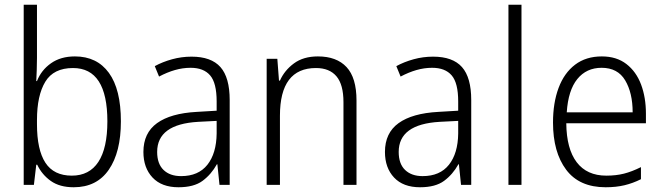

<svg xmlns="http://www.w3.org/2000/svg" viewBox="-20 -780 2796 810"><path d="M136 -536Q136 -512 135 -484.5Q134 -457 133 -438H136Q154 -484 195 -513Q236 -542 296 -542Q389 -542 439.5 -472.5Q490 -403 490 -268Q490 -138 439 -64Q388 10 291 10Q232 10 194.5 -16.5Q157 -43 137 -85H133L123 0H80V-760H136ZM288 -493Q206 -493 171 -435Q136 -377 136 -274V-256Q136 -148 171.5 -93.5Q207 -39 283 -39Q357 -39 395 -97Q433 -155 433 -268Q433 -493 288 -493Z M788 -541Q871 -541 910 -497Q949 -453 949 -358V0H906L897 -87H895Q871 -44 834.5 -17Q798 10 733 10Q662 10 623.5 -31Q585 -72 585 -139Q585 -219 642.5 -260.5Q700 -302 810 -308L894 -313V-352Q894 -430 866.5 -462Q839 -494 784 -494Q751 -494 718 -484.5Q685 -475 651 -457L633 -501Q666 -519 706 -530Q746 -541 788 -541ZM816 -266Q643 -256 643 -139Q643 -89 670 -63Q697 -37 744 -37Q817 -37 855 -85Q893 -133 894 -217V-270Z M1321 -542Q1400 -542 1442 -497Q1484 -452 1484 -356V0H1429V-349Q1429 -423 1399.5 -458Q1370 -493 1313 -493Q1161 -493 1161 -292V0H1105V-532H1150L1157 -440H1161Q1180 -483 1220 -512.5Q1260 -542 1321 -542Z M1807 -541Q1890 -541 1929 -497Q1968 -453 1968 -358V0H1925L1916 -87H1914Q1890 -44 1853.5 -17Q1817 10 1752 10Q1681 10 1642.5 -31Q1604 -72 1604 -139Q1604 -219 1661.5 -260.5Q1719 -302 1829 -308L1913 -313V-352Q1913 -430 1885.5 -462Q1858 -494 1803 -494Q1770 -494 1737 -484.5Q1704 -475 1670 -457L1652 -501Q1685 -519 1725 -530Q1765 -541 1807 -541ZM1835 -266Q1662 -256 1662 -139Q1662 -89 1689 -63Q1716 -37 1763 -37Q1836 -37 1874 -85Q1912 -133 1913 -217V-270Z M2180 0H2125V-760H2180Z M2519 -542Q2581 -542 2622.5 -510Q2664 -478 2684.5 -423.5Q2705 -369 2705 -300V-260H2369Q2370 -152 2413 -95.5Q2456 -39 2538 -39Q2579 -39 2612.5 -47.5Q2646 -56 2684 -75V-24Q2650 -7 2614.5 1.5Q2579 10 2535 10Q2424 10 2368.5 -64Q2313 -138 2313 -263Q2313 -346 2336.5 -409Q2360 -472 2406 -507Q2452 -542 2519 -542ZM2518 -494Q2454 -494 2415.5 -446.5Q2377 -399 2371 -306H2649Q2649 -388 2617.5 -441Q2586 -494 2518 -494Z"/></svg>

Font: Noto Sans Georgian SemiCondensed Light
Style: Regular
Weight: 300
Width: 4
Designer: Monotype Design Team, Akaki Razmadze
Foundry: Google LLC
Version: Version 2.005; ttfautohint (v1.8.4.7-5d5b)